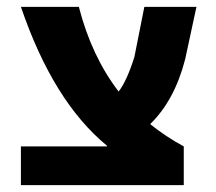

<svg xmlns="http://www.w3.org/2000/svg" viewBox="-20 -540 629 560"><path d="M292 -115Q135 -244 41 -520H210Q247 -376 326 -273Q350 -304 372 -374L401 -520H553L520 -367Q489 -247 418 -178Q464 -141 516 -113V0H41V-113H292Z"/></svg>

Font: Mplus 1p ExtraBold
Style: Regular
Weight: 800
Version: Version 1.061